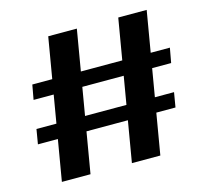

<svg xmlns="http://www.w3.org/2000/svg" viewBox="-105 -836 1051 972"><g transform="rotate(-15 421.0 -350.0)"><path d="M377 -715 253 15H103L227 -715ZM743 -715 619 15H470L594 -715ZM807 -500 793 -423H72L86 -500ZM769 -277 756 -200H35L48 -277Z"/></g></svg>

Font: Pathway Extreme 8pt Thin 12pt
Style: Bold
Weight: 700
Version: Version 1.001;gftools[0.9.26]